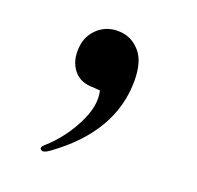

<svg xmlns="http://www.w3.org/2000/svg" viewBox="-56 -158 410 399"><g transform="rotate(15 149.0 41.0)"><path d="M148.9 29.8 134.8 27.3Q106 25.4 92.3 5.4Q77.6 -16.6 84 -47.9Q88.9 -73.2 110.8 -88.9Q132.3 -103.5 159.7 -98.6Q185.5 -94.2 201.2 -71.3Q216.3 -49.8 212.9 -8.3Q203.1 105 81.5 177.2Q68.4 185.1 63.5 181.2Q60.5 179.2 61 176.3Q61.5 173.3 67.4 168.9Q103 142.6 127.9 103.5Q153.3 63.5 148.9 31.2Z"/></g></svg>

Font: Parastoo WOL
Style: WOL
Weight: 400
Foundry: Saber Rastikerdar (saber.rastikerdar@gmail.com)
Version: Version 1.0.0-alpha5